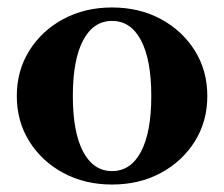

<svg xmlns="http://www.w3.org/2000/svg" viewBox="-20 -480 600 514"><path d="M280 14Q207 14 149.5 -17Q92 -48 58.5 -101.5Q25 -155 25 -223Q25 -291 58.5 -344.5Q92 -398 149.5 -429Q207 -460 280 -460Q353 -460 410.5 -429Q468 -398 501.5 -344.5Q535 -291 535 -223Q535 -155 501.5 -101.5Q468 -48 410.5 -17Q353 14 280 14ZM280 -22Q330 -22 357.5 -74Q385 -126 385 -223Q385 -320 357.5 -372Q330 -424 280 -424Q230 -424 202.5 -372Q175 -320 175 -223Q175 -126 202.5 -74Q230 -22 280 -22Z"/></svg>

Font: Baskervville
Style: Bold
Weight: 700
Version: Version 1.100